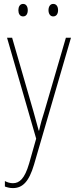

<svg xmlns="http://www.w3.org/2000/svg" viewBox="-20 -720 390 982"><path d="M74 -668C74 -651 81 -636 98 -636C114 -636 122 -649 122 -668C122 -686 114 -700 98 -700C81 -700 74 -684 74 -668ZM228 -668C228 -651 236 -636 252 -636C269 -636 277 -650 277 -668C277 -686 269 -700 252 -700C236 -700 228 -685 228 -668ZM16 -527 165 -11 129 116C106 195 79 217 46 217C32 217 18 213 5 206V234C19 239 31 242 46 242C95 242 128 210 154 122L343 -527H317L207 -150C196 -116 188 -89 180 -52H178C173 -71 169 -86 151 -150L42 -527Z"/></svg>

Font: Noto Sans Thai Looped Condensed Thin
Style: Regular
Weight: 100
Width: 3
Designer: Sasikarn Vongin, Ben Mitchell
Foundry: The Fontpad Ltd
Version: Version 1.001